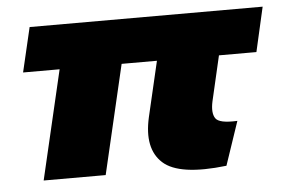

<svg xmlns="http://www.w3.org/2000/svg" viewBox="-42 -557 919 623"><g transform="rotate(-5 417.0 -245.5)"><path d="M77 0 160 -355H41L75 -500H834L801 -355H679L645 -208Q637 -171 649 -153Q661 -135 720 -138L672 4Q518 22 465 -26Q412 -74 435 -175L477 -355H362L279 0Z"/></g></svg>

Font: Prodigy Sans ExtraBold
Style: Italic
Weight: 800
Italic angle: -13°
Designer: Wei Huang
Foundry: Wei Huang
Version: Version 1.003; ttfautohint (v1.8.3)